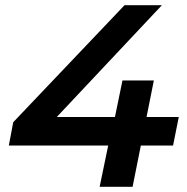

<svg xmlns="http://www.w3.org/2000/svg" viewBox="-20 -720 719 740"><path d="M14 -159 31 -249 460 -700H604L180 -249L112 -269H669L647 -159ZM364 0 397 -159 423 -269 452 -410H573L491 0Z"/></svg>

Font: MOST Montserrat SemiBold
Style: Italic
Weight: 600
Italic angle: -11.3°
Designer: Julieta Ulanovsky
Foundry: Julieta Ulanovsky
Version: Version 8.000;March 11, 2024;FontCreator 15.0.0.2926 64-bit